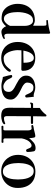

<svg xmlns="http://www.w3.org/2000/svg" viewBox="1106 -1922 822 3073"><g transform="rotate(90 1516.5 -385.0)"><path d="M393 -380Q393 -406 384.5 -434.5Q376 -463 357.5 -483Q339 -503 307 -503Q291 -503 276 -499Q261 -495 247 -484Q219 -462 202.5 -422Q186 -382 179.5 -337.5Q173 -293 173 -259Q173 -231 176.5 -193.5Q180 -156 191 -120Q202 -84 224 -60.5Q246 -37 284 -37Q307 -37 329 -53.5Q351 -70 368.5 -93Q386 -116 393 -136ZM603 -42Q603 -33 589.5 -24.5Q576 -16 557 -10Q538 -4 520 -0.5Q502 3 494 3Q458 3 435 -19Q412 -41 399 -72Q379 -44 345.5 -22Q312 0 277 0Q246 0 211.5 -6Q177 -12 150 -30Q95 -67 68 -128.5Q41 -190 41 -254Q41 -337 71.5 -399.5Q102 -462 161 -497Q220 -532 305 -532Q326 -532 349.5 -523.5Q373 -515 391 -505V-678Q391 -689 388.5 -703.5Q386 -718 371 -718Q356 -718 341.5 -717Q327 -716 313 -716Q299 -716 299 -728Q299 -740 310 -741Q318 -743 326 -743Q334 -743 341 -744Q360 -746 378 -749Q396 -752 414 -755Q433 -759 451 -763Q469 -767 487 -772Q492 -774 496 -775Q500 -776 504 -776Q519 -776 519 -760V-109Q519 -97 520.5 -81.5Q522 -66 529.5 -54.5Q537 -43 553 -43Q564 -43 575.5 -48Q587 -53 594 -53Q599 -53 601 -49.5Q603 -46 603 -42Z M984 -351Q984 -371 982 -399Q980 -427 972.5 -453.5Q965 -480 949 -498Q933 -516 905 -516Q878 -516 857.5 -498.5Q837 -481 823 -454.5Q809 -428 801 -399.5Q793 -371 789 -349Q806 -349 822.5 -348.5Q839 -348 855 -348Q920 -348 984 -351ZM1128 -130Q1128 -127 1126.5 -121.5Q1125 -116 1123 -113Q1116 -97 1097 -76.5Q1078 -56 1063 -45Q996 6 908 6Q829 6 771 -27.5Q713 -61 682 -121Q651 -181 651 -259Q651 -337 681.5 -400.5Q712 -464 769.5 -501.5Q827 -539 908 -539Q1001 -539 1057 -488Q1113 -437 1113 -342Q1113 -316 1089 -316Q1045 -316 1001 -317Q957 -318 913 -318Q881 -318 849 -318Q817 -318 785 -317Q782 -287 782 -256Q782 -228 789.5 -190Q797 -152 812.5 -116Q828 -80 853 -56.5Q878 -33 914 -33Q959 -33 989.5 -46Q1020 -59 1044 -83Q1068 -107 1093 -140Q1096 -144 1099.5 -146.5Q1103 -149 1108 -149Q1115 -149 1121.5 -143.5Q1128 -138 1128 -130Z M1573 -147Q1573 -100 1553 -70.5Q1533 -41 1500 -25Q1467 -9 1428.5 -3Q1390 3 1352 3Q1327 3 1303 -2Q1279 -7 1255 -13Q1245 -15 1234 -17.5Q1223 -20 1212 -20Q1208 -34 1200.5 -61.5Q1193 -89 1186.5 -115.5Q1180 -142 1180 -153Q1180 -164 1187 -167Q1194 -170 1202 -170Q1214 -170 1220 -161Q1235 -140 1244 -117Q1253 -94 1272 -74Q1286 -59 1312.5 -43.5Q1339 -28 1360 -28Q1405 -28 1427.5 -49Q1450 -70 1450 -116Q1450 -147 1431 -168Q1412 -189 1382.5 -206Q1353 -223 1320 -239.5Q1287 -256 1257.5 -276Q1228 -296 1209 -324.5Q1190 -353 1190 -394Q1190 -445 1218 -477Q1246 -509 1289.5 -524Q1333 -539 1377 -539Q1397 -539 1416 -536Q1435 -533 1454 -525Q1463 -522 1478.5 -517.5Q1494 -513 1503 -513Q1516 -513 1528 -516Q1530 -488 1534.5 -460Q1539 -432 1540 -404V-401Q1541 -391 1534.5 -384.5Q1528 -378 1519 -378Q1509 -378 1504.5 -382Q1500 -386 1496 -394Q1483 -423 1470.5 -449.5Q1458 -476 1437.5 -493Q1417 -510 1379 -510Q1339 -510 1320 -479Q1301 -448 1301 -413Q1301 -385 1322 -365Q1343 -345 1365 -333Q1392 -319 1427.5 -302Q1463 -285 1496 -263Q1529 -241 1551 -212.5Q1573 -184 1573 -147Z M1968 -48Q1968 -34 1953.5 -23.5Q1939 -13 1917.5 -6.5Q1896 0 1874 3Q1852 6 1837 6Q1762 6 1733 -24.5Q1704 -55 1704 -126Q1704 -212 1705 -298Q1706 -384 1706 -470H1660Q1650 -470 1643 -463.5Q1636 -457 1630 -457Q1620 -457 1620 -467Q1620 -471 1624 -482Q1628 -493 1630 -496Q1633 -502 1636 -503Q1639 -504 1645 -504H1707V-611Q1732 -625 1762 -652Q1792 -679 1808 -702Q1811 -707 1816 -712.5Q1821 -718 1828 -718Q1844 -718 1843 -704L1840 -504H1943Q1951 -504 1957.5 -500.5Q1964 -497 1964 -488Q1964 -469 1943 -469H1840L1838 -83Q1838 -67 1844.5 -52.5Q1851 -38 1870 -38Q1887 -38 1904.5 -41Q1922 -44 1937 -51Q1942 -53 1946.5 -55.5Q1951 -58 1956 -58Q1968 -58 1968 -48Z M2412 -419Q2412 -409 2406.5 -400.5Q2401 -392 2390 -392Q2373 -392 2367 -406Q2361 -419 2354.5 -436.5Q2348 -454 2337.5 -467Q2327 -480 2308 -480Q2298 -480 2289 -476Q2280 -472 2272 -466Q2240 -444 2220.5 -403.5Q2201 -363 2195 -324V-325Q2195 -288 2195 -251Q2195 -214 2195 -177V-54Q2195 -37 2204.5 -32Q2214 -27 2227.5 -28.5Q2241 -30 2252 -30Q2266 -30 2266 -15Q2266 1 2250 1Q2220 1 2190 0Q2160 -1 2130 -1Q2099 -1 2068 0.5Q2037 2 2005 2Q1998 2 1995 -3.5Q1992 -9 1992 -14Q1992 -29 2008 -29Q2018 -29 2027.5 -28.5Q2037 -28 2047 -28Q2059 -28 2063 -36Q2067 -44 2067 -54Q2067 -125 2067 -197Q2067 -269 2067 -340Q2067 -359 2067 -378Q2067 -397 2067 -416Q2067 -427 2065 -442Q2063 -457 2056.5 -469Q2050 -481 2035 -481Q2025 -481 2015.5 -478.5Q2006 -476 1995 -476Q1980 -476 1980 -491Q1980 -502 1991 -506Q2005 -511 2020 -512.5Q2035 -514 2049 -517Q2062 -520 2083 -525.5Q2104 -531 2124.5 -535.5Q2145 -540 2156 -540Q2171 -540 2178 -529Q2181 -524 2184 -505.5Q2187 -487 2189 -468Q2191 -449 2191 -441Q2222 -480 2260 -512Q2298 -544 2352 -544Q2366 -544 2381.5 -538.5Q2397 -533 2401 -517Q2406 -498 2409 -468.5Q2412 -439 2412 -419Z M2852 -263Q2852 -296 2847.5 -338.5Q2843 -381 2829 -421Q2815 -461 2788.5 -487.5Q2762 -514 2717 -514Q2676 -514 2651 -488Q2626 -462 2612.5 -423Q2599 -384 2594 -342.5Q2589 -301 2589 -271Q2589 -238 2593.5 -195.5Q2598 -153 2612 -113Q2626 -73 2653 -47Q2680 -21 2725 -21Q2767 -21 2792.5 -46.5Q2818 -72 2831 -110.5Q2844 -149 2848 -190.5Q2852 -232 2852 -263ZM2988 -258Q2988 -181 2953 -121.5Q2918 -62 2857.5 -28Q2797 6 2720 6Q2643 6 2584 -30Q2525 -66 2491.5 -127Q2458 -188 2458 -264Q2458 -343 2491 -405.5Q2524 -468 2584 -504.5Q2644 -541 2724 -541Q2812 -541 2870.5 -505.5Q2929 -470 2958.5 -406.5Q2988 -343 2988 -258Z"/></g></svg>

Font: Kaisei Decol
Style: Bold
Weight: 700
Designer: Font-Kai, 金井和夫
Foundry: KAZUO KANAI
Version: Version 5.003